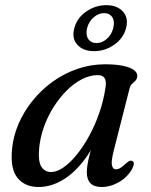

<svg xmlns="http://www.w3.org/2000/svg" viewBox="-20 -719 591 749"><path d="M423.4 -130.2Q413.2 -89.5 416.7 -74.1Q420.2 -58.6 432 -58.6Q440.8 -58.6 449.6 -63.9Q458.4 -69.2 471.7 -81.7Q480.1 -89.3 485.6 -91.4Q491.1 -93.4 496.2 -90.9Q502.1 -88 502 -80.2Q501.8 -72.4 495.9 -61Q478.1 -28.4 444.8 -9Q411.4 10.5 376.2 10.5Q347.2 10.5 333 -4Q318.7 -18.5 318.7 -46.4Q318.7 -58 320.6 -72Q322.5 -85.9 327.4 -106.5Q332.3 -127.1 341.4 -158Q350.5 -188.9 364.6 -234.1L374.1 -216.9Q346.6 -144.4 307.6 -93.5Q268.6 -42.6 223.1 -16Q177.6 10.5 130.4 10.5Q77.5 10.5 48.5 -24.8Q19.5 -60.1 26.9 -136.7Q31.4 -186.9 52.1 -235.2Q72.8 -283.4 106.7 -325.7Q140.6 -367.9 184.9 -400Q229.2 -432 281.3 -450.1Q333.5 -468.2 390.2 -468.2Q432.9 -468.2 461.1 -462Q489.2 -455.8 503 -445.3Q516.7 -434.7 515.5 -421.3Q514.5 -410.5 508.3 -404.3Q502 -398.1 495.3 -391.9Q488.5 -385.7 485.6 -374.7ZM132.8 -141.3Q128 -89.8 141.3 -68.9Q154.5 -47.9 179.1 -47.9Q201.9 -47.9 227.8 -65.9Q253.6 -83.8 279.6 -115.8Q305.5 -147.8 328.2 -189.5Q350.9 -231.1 367.5 -279.1Q384.2 -327.1 391.5 -377Q395.8 -402.8 387.9 -414.4Q380 -426 362.3 -426Q331 -426 299.8 -410.1Q268.6 -394.2 240.4 -366Q212.2 -337.9 189.2 -301.6Q166.2 -265.3 151.5 -224.2Q136.8 -183.1 132.8 -141.3ZM346.8 -519.4Q304.7 -519.4 281.9 -544.3Q259 -569.2 270 -609.4Q280.5 -649.3 316.5 -674.1Q352.5 -698.9 394.6 -698.9Q437 -698.9 459.6 -673.8Q482.1 -648.7 471.8 -609.4Q461.6 -569.8 425.7 -544.6Q389.7 -519.4 346.8 -519.4ZM386 -667.8Q364.6 -667.8 345.7 -651.7Q326.7 -635.6 319.8 -609.4Q313.6 -583.4 324.2 -567.2Q334.8 -551 356.3 -551Q378.2 -551 396.8 -567.4Q415.3 -583.8 421.8 -609.4Q428.4 -635.6 418.1 -651.7Q407.7 -667.8 386 -667.8Z"/></svg>

Font: Fraunces
Style: Italic
Weight: 900
Italic angle: -16°
Version: Version 1.000;[0bf87f6ff]